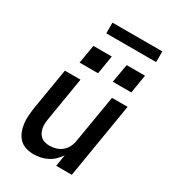

<svg xmlns="http://www.w3.org/2000/svg" viewBox="-217 -1028 1034 1151"><g transform="rotate(30 300.0 -452.0)"><path d="M201 8Q173 8 146.5 0Q120 -8 102 -26.5Q84 -45 74 -69.5Q64 -94 60.5 -121Q57 -148 59 -176Q61 -204 65 -232L113 -520H221L171 -217Q168 -201 167.5 -184.5Q167 -168 170 -153Q173 -138 180 -124.5Q187 -111 198.5 -101.5Q210 -92 225.5 -88Q241 -84 258 -84Q279 -84 301.5 -90.5Q324 -97 342 -112Q360 -127 370.5 -148Q381 -169 384 -191L439 -520H547L461 0H353L366 -80Q352 -59 333.5 -41.5Q315 -24 293 -13Q271 -2 247.5 3Q224 8 201 8ZM523 -606H395L417 -734H544ZM293 -606H165L187 -734H314ZM216 -838V-912H561V-838Z"/></g></svg>

Font: Iosevka SS04 Semibold Extended
Style: Italic
Weight: 600
Width: 7
Italic angle: -9°
Monospace: yes
Designer: Belleve Invis
Foundry: Belleve Invis
Version: Version 19.0.0; ttfautohint (v1.8.4)